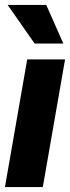

<svg xmlns="http://www.w3.org/2000/svg" viewBox="-21 -756 283 776"><path d="M152 0H-1L89 -516H242ZM235 -580H119L10 -736H166Z"/></svg>

Font: Creato Display ExtraBold
Style: Italic
Weight: 800
Italic angle: -10°
Version: Version 1.000